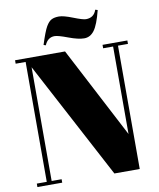

<svg xmlns="http://www.w3.org/2000/svg" viewBox="-96 -970 862 1044"><g transform="rotate(-10 335.0 -447.5)"><path d="M590 -681V0H450L107 -647V-19H162V0H25V-19H80V-681H25V-700H301L563 -198V-681H508V-700H645V-681ZM259 -792Q221 -792 204 -751L192 -755Q215 -827 229.5 -852Q244 -877 260 -885Q276 -893 301 -893Q326 -893 376.5 -873Q427 -853 444 -853Q488 -853 502 -895L515 -891Q495 -812 472.5 -782Q450 -752 417 -752Q384 -752 331 -772Q278 -792 259 -792Z"/></g></svg>

Font: SVN-Abril Fatface
Style: Regular
Weight: 400
Designer: Veronika Burian, Jos? Scaglione
Foundry: TypeTogether
Version: Version 1.001